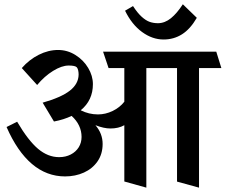

<svg xmlns="http://www.w3.org/2000/svg" viewBox="-20 -818 1041 886"><path d="M1001.5 -503.9H898.4V47.9L796.9 20V-503.9H655.3V47.9L553.7 19.5V-240.2Q526.9 -225.1 489.7 -225.1Q459.5 -225.1 420.4 -240.2Q453.6 -201.7 453.6 -153.8Q453.6 -107.4 430.2 -73.5Q406.7 -39.6 367.2 -21.7Q327.6 -3.9 280.3 -3.9Q195.3 -3.9 127.4 -61.5Q59.6 -119.1 10.3 -231.9L59.1 -256.3Q109.9 -169.9 155.5 -131.3Q201.2 -92.8 252.9 -92.8Q282.7 -92.8 306.4 -105Q330.1 -117.2 343.3 -138.4Q356.4 -159.7 356.4 -186Q356.4 -241.2 310.5 -283.2Q275.4 -266.1 229 -257.3L176.8 -344.2Q261.7 -368.2 302 -399.4Q342.3 -430.7 342.8 -474.1Q342.8 -484.9 340.6 -493.9Q338.4 -502.9 334.5 -507.3Q327.1 -515.6 296.9 -515.6Q265.1 -515.6 225.1 -491Q185.1 -466.3 151.4 -425.8L80.6 -503.9Q114.7 -543 158.9 -565.2Q203.1 -587.4 248 -587.4Q291 -587.4 328.1 -564.2Q365.2 -541 387 -504.4Q408.7 -467.8 408.7 -429.7Q408.7 -355 352.5 -309.1Q390.1 -290 432.1 -290Q466.8 -290 499.8 -305.9Q532.7 -321.8 553.7 -348.6V-503.9H481L455.6 -579.6H978ZM593.8 -790Q614.7 -757.8 634 -740.5Q653.3 -723.1 670.9 -717Q688.5 -710.9 709.5 -710.9Q741.2 -711.4 769 -734.1Q796.9 -756.8 823.7 -798.3L888.2 -735.8Q857.9 -683.6 819.8 -659.7Q781.7 -635.7 734.9 -635.7Q683.1 -635.7 635.7 -670.2Q588.4 -704.6 557.1 -768.6Z"/></svg>

Font: Vesper Libre Medium
Style: Regular
Weight: 500
Designer: Robert Keller & Kimya Gandhi
Foundry: Mota Italic
Version: Version 1.058